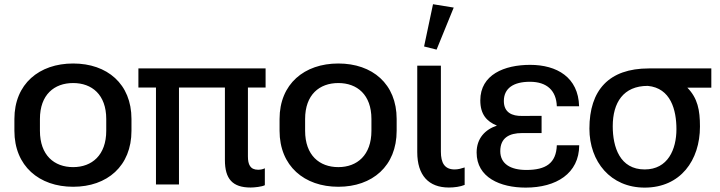

<svg xmlns="http://www.w3.org/2000/svg" viewBox="-20 -857 3344 892"><path d="M319.8 10.7C478 10.7 590.8 -85.4 590.8 -249.5V-304.2C590.8 -467.3 478 -562 319.8 -562C162.1 -562 46.9 -467.3 46.9 -304.2V-249.5C46.9 -85.4 162.1 10.7 319.8 10.7ZM319.8 -80.6C231.9 -80.6 165.5 -135.7 165.5 -249.5V-304.2C165.5 -417 231.9 -471.2 319.8 -471.2C407.2 -471.2 473.6 -417 473.6 -304.2V-249.5C473.6 -136.2 407.2 -80.6 319.8 -80.6Z M623 -450.2H704.6V0H811.5V-450.2H1024.9V-113.3C1024.9 -26.4 1059.6 14.2 1144.5 14.2C1161.6 14.2 1196.3 10.7 1210.4 3.4V-75.2C1200.7 -70.3 1189.9 -68.4 1179.2 -68.4C1142.1 -68.4 1131.8 -93.3 1131.8 -130.4V-450.2H1213.9V-539.1H623Z M1551.8 10.7C1710 10.7 1822.8 -85.4 1822.8 -249.5V-304.2C1822.8 -467.3 1710 -562 1551.8 -562C1394 -562 1278.8 -467.3 1278.8 -304.2V-249.5C1278.8 -85.4 1394 10.7 1551.8 10.7ZM1551.8 -80.6C1463.9 -80.6 1397.5 -135.7 1397.5 -249.5V-304.2C1397.5 -417 1463.9 -471.2 1551.8 -471.2C1639.2 -471.2 1705.6 -417 1705.6 -304.2V-249.5C1705.6 -136.2 1639.2 -80.6 1551.8 -80.6Z M2065.4 14.2C2090.8 14.2 2119.1 10.3 2138.7 2V-79.1C2123.5 -74.2 2108.9 -69.8 2092.3 -69.8C2044.9 -69.8 2028.3 -101.1 2028.3 -152.3V-551.8H1918.5V-150.4C1918.5 -42 1971.7 14.2 2065.4 14.2ZM2008.3 -626.5 2087.9 -821.8 1991.7 -837.4 1950.2 -641.1Z M2422.4 14.6C2564 14.6 2670.4 -50.8 2670.9 -182.1H2566.9C2564 -98.6 2515.6 -67.4 2425.3 -67.4C2351.1 -67.4 2304.2 -96.2 2304.2 -154.8C2304.2 -216.8 2346.2 -238.8 2405.3 -238.8H2496.1V-318.8L2405.3 -318.4C2359.4 -317.4 2320.8 -334 2320.8 -387.7C2320.8 -446.3 2364.7 -477.1 2441.9 -477.1C2522 -477.1 2564.5 -435.1 2566.9 -363.3H2670.4C2667 -498 2566.9 -555.7 2442.9 -555.7C2323.2 -555.7 2211.4 -510.3 2211.4 -390.6C2211.4 -326.2 2240.7 -293 2288.6 -273.4C2233.9 -255.4 2194.3 -214.4 2194.3 -148.4C2194.3 -32.2 2304.2 14.6 2422.4 14.6Z M2975.1 14.6C3141.6 14.6 3231.9 -112.3 3231.9 -269C3231.9 -345.7 3221.2 -400.9 3173.3 -449.7H3284.7V-539.1H2994.6C2808.6 -539.1 2718.3 -438 2718.3 -259.3C2718.3 -105.5 2816.9 14.6 2975.1 14.6ZM2975.1 -69.8C2859.9 -69.8 2826.7 -173.3 2826.7 -270.5C2826.7 -380.4 2876 -458 2989.3 -458C3096.2 -448.2 3122.6 -346.2 3122.6 -256.8C3122.6 -163.1 3083 -69.8 2975.1 -69.8Z"/></svg>

Font: Winston Medium
Style: Regular
Weight: 500
Designer: Vernon Adams, Kim Jin-seong, David Berlow, Cristiano Sobral
Foundry: The Winston Project Authors
Version: Version 3.004